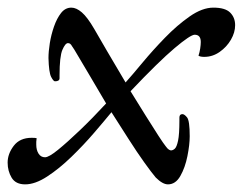

<svg xmlns="http://www.w3.org/2000/svg" viewBox="-59 -470 636 503"><path d="M188 -394Q198 -376 221 -337Q244 -298 270 -254Q287 -273 314 -305.5Q341 -338 373 -371Q405 -404 438 -427Q471 -450 500 -450Q531 -450 544 -437Q557 -424 557 -404Q557 -385 546 -366Q535 -347 516.5 -334Q498 -321 476 -321Q466 -321 461 -324Q464 -333 465.5 -343Q467 -353 467 -360Q467 -379 451 -379Q440 -379 398.5 -344Q357 -309 283 -231Q304 -197 323 -166.5Q342 -136 356 -114.5Q370 -93 375 -87Q380 -80 383.5 -78Q387 -76 389 -76Q394 -76 399 -80.5Q404 -85 407.5 -101.5Q411 -118 411 -154V-162Q411 -171 419 -171Q424 -171 431 -162.5Q438 -154 438 -113Q438 -91 432 -61Q426 -31 413.5 -9Q401 13 381 13Q367 13 349 -5Q338 -18 319 -44.5Q300 -71 278 -105.5Q256 -140 233 -176Q215 -154 187.5 -122Q160 -90 128 -59Q96 -28 64.5 -7.5Q33 13 7 13Q-18 13 -28.5 -4.5Q-39 -22 -39 -44Q-39 -67 -23 -88Q-7 -109 24 -109Q33 -109 37 -108Q36 -102 36 -98.5Q36 -95 36 -91Q36 -77 42 -67.5Q48 -58 59 -58Q69 -58 93 -77.5Q117 -97 150.5 -129Q184 -161 219 -199Q197 -237 177.5 -269.5Q158 -302 145.5 -323.5Q133 -345 131 -347Q127 -354 124.5 -355.5Q122 -357 119 -357Q112 -357 104.5 -339.5Q97 -322 97 -273V-265Q97 -257 85 -257Q81 -257 75 -268.5Q69 -280 68 -318Q68 -335 71.5 -357Q75 -379 82.5 -400.5Q90 -422 101 -436Q112 -450 128 -450Q141 -450 155.5 -437.5Q170 -425 188 -394Z"/></svg>

Font: Sedan
Style: Italic
Weight: 400
Italic angle: -13.8°
Designer: Sebastian Salazar
Foundry: Sebastian Salazar
Version: Version 1.100; ttfautohint (v1.8.4.7-5d5b)